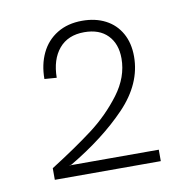

<svg xmlns="http://www.w3.org/2000/svg" viewBox="-56 -961 521 529"><g transform="rotate(-10 204.0 -697.0)"><path d="M295.5 -785.5Q295.5 -826.5 272.2 -850.5Q249 -874.5 206.5 -874.5Q161 -874.5 136 -844.8Q111 -815 110.5 -764L76.5 -766.5Q76.5 -807 91.8 -838.8Q107 -870.5 136.5 -888.5Q166 -906.5 206.5 -906.5Q243.5 -906.5 271.5 -892Q299.5 -877.5 315 -850Q330.5 -822.5 330.5 -785Q330.5 -709 267.8 -643.5Q205 -578 108.5 -521L101 -520H353V-488H56.5V-520.5Q127.5 -565.5 175.8 -602Q224 -638.5 259.8 -686Q295.5 -733.5 295.5 -785.5Z"/></g></svg>

Font: HK Grotesk Light
Style: Regular
Weight: 300
Designer: Alfredo Marco Pradil
Foundry: Hanken Design Co.
Version: Version 3.001